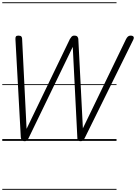

<svg xmlns="http://www.w3.org/2000/svg" viewBox="-25 -1246 1203 1698"><path d="M194 2.5Q177 2.5 168.8 -6.8Q160.5 -16 159 -32L111.5 -900Q110.5 -915.5 115.8 -923.2Q121 -931 137.5 -931Q158.5 -931 164.5 -922.2Q170.5 -913.5 170.5 -903.5L210 -106.5L593 -900.5Q596.5 -907.5 606.2 -919.2Q616 -931 630.5 -931Q652.5 -931 659.2 -922Q666 -913 667.5 -903L708 -111L1089.5 -899.5Q1098 -916 1107.2 -923.5Q1116.5 -931 1130 -931Q1142 -931 1149.5 -927Q1157 -923 1158.2 -915Q1159.5 -907 1153.5 -894.5L727 -30.5Q719.5 -13.5 710.8 -5.5Q702 2.5 690.5 2.5Q673.5 2.5 667 -2.2Q660.5 -7 659.5 -19.5L618.5 -831.5L231.5 -32Q226.5 -20 217.8 -8.8Q209 2.5 194 2.5ZM194 2.5Q177 2.5 168.8 -6.8Q160.5 -16 159 -32L111.5 -900Q110.5 -915.5 115.8 -923.2Q121 -931 137.5 -931Q158.5 -931 164.5 -922.2Q170.5 -913.5 170.5 -903.5L210 -106.5L593 -900.5Q596.5 -907.5 606.2 -919.2Q616 -931 630.5 -931Q652.5 -931 659.2 -922Q666 -913 667.5 -903L708 -111L1089.5 -899.5Q1098 -916 1107.2 -923.5Q1116.5 -931 1130 -931Q1142 -931 1149.5 -927Q1157 -923 1158.2 -915Q1159.5 -907 1153.5 -894.5L727 -30.5Q719.5 -13.5 710.8 -5.5Q702 2.5 690.5 2.5Q673.5 2.5 667 -2.2Q660.5 -7 659.5 -19.5L618.5 -831.5L231.5 -32Q226.5 -20 217.8 -8.8Q209 2.5 194 2.5ZM-5 424.5H1005.5V432.5H-5ZM-5 -16H1005.5V0H-5ZM-5 -501.5H1005.5V-493.5H-5ZM-5 -1226H1005.5V-1218H-5Z"/></svg>

Font: Edu AU VIC WA NT Guides
Style: Regular
Weight: 400
Designer: Tina and Corey Anderson, Eben Sorkin, Mirko Velimirovic
Foundry: Google for Education
Version: Version 1.001